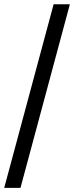

<svg xmlns="http://www.w3.org/2000/svg" viewBox="-21 -782 352 911"><path d="M310.5 -761.7 76.2 109.4H-1L233.4 -761.7Z"/></svg>

Font: Inter Tight
Style: Regular
Weight: 400
Designer: Rasmus Andersson
Foundry: rsms
Version: Version 3.002